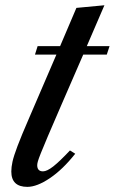

<svg xmlns="http://www.w3.org/2000/svg" viewBox="-20 -700 436 730"><path d="M84 10.5Q23 10.5 23 -48Q23 -64.5 27.5 -85.2Q32 -106 46.5 -144.5Q61 -183 91 -252L194.5 -492.5H113L123 -524.5H208.5L270.5 -670L377 -680L310 -524.5H396.5L386 -492.5H296.5L213.5 -301.5Q181 -227 162.5 -183.2Q144 -139.5 135.2 -117.5Q126.5 -95.5 124 -86.5Q121.5 -77.5 121.5 -72Q121.5 -48.5 143.5 -48.5Q158.5 -48.5 182.5 -67.2Q206.5 -86 246 -128L266 -115.5Q218.5 -55.5 169.5 -22.5Q120.5 10.5 84 10.5Z"/></svg>

Font: Libre Caslon Text
Style: Italic
Weight: 400
Italic angle: -22.583°
Designer: Pablo Impallari, Rodrigo Fuenzalida, Katja Schimmel
Foundry: Pablo Impallari, Rodrigo Fuenzalida
Version: Version 2.000